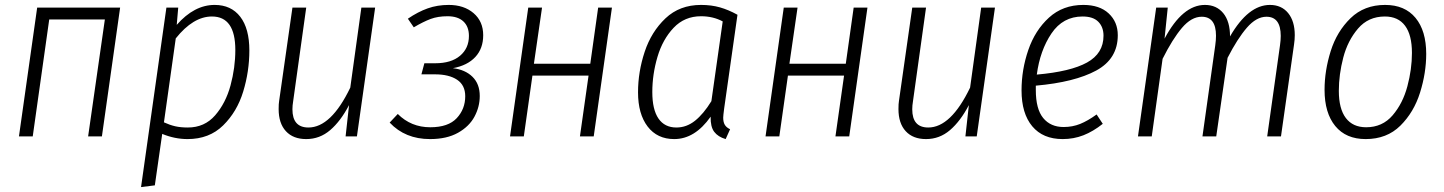

<svg xmlns="http://www.w3.org/2000/svg" viewBox="-20 -554 5865 780"><path d="M338 0 406 -475H180L113 0H57L131 -523H468L394 0Z M656 -523H704L698 -453Q769 -534 852 -534Q919 -534 956 -486Q993 -438 993 -349Q993 -264 968 -182Q943 -100 886.5 -44.5Q830 11 742 11Q690 11 639 -10L609 199L553 206ZM936 -351Q936 -487 841 -487Q765 -487 694 -398L646 -57Q670 -46 692 -41Q714 -36 743 -36Q811 -36 854 -85.5Q897 -135 916.5 -207Q936 -279 936 -351Z M1112 -111Q1112 -133 1114 -144L1168 -523H1224L1171 -143Q1168 -125 1168 -110Q1168 -36 1233 -36Q1325 -36 1403 -198L1448 -523H1504L1430 0H1384L1398 -127Q1364 -62 1321.5 -25.5Q1279 11 1224 11Q1171 11 1141.5 -21Q1112 -53 1112 -111Z M1943 -411Q1943 -357 1911 -322.5Q1879 -288 1820 -277Q1870 -271 1899.5 -242Q1929 -213 1929 -164Q1929 -120 1907.5 -80Q1886 -40 1840.5 -14.5Q1795 11 1727 11Q1626 11 1563 -56L1596 -91Q1650 -37 1728 -37Q1801 -37 1835.5 -74Q1870 -111 1870 -163Q1870 -208 1837 -230Q1804 -252 1747 -252H1692L1704 -297H1748Q1813 -297 1849 -327.5Q1885 -358 1885 -408Q1885 -446 1862.5 -467Q1840 -488 1798 -488Q1759 -488 1729.5 -477Q1700 -466 1661 -443L1637 -478Q1678 -506 1717.5 -520Q1757 -534 1803 -534Q1865 -534 1904 -500.5Q1943 -467 1943 -411Z M2336 0 2371 -247H2143L2108 0H2052L2126 -523H2182L2149 -295H2378L2410 -523H2466L2392 0Z M2976 -494 2922 -114Q2918 -84 2918 -76Q2918 -58 2924.5 -47Q2931 -36 2946 -29L2928 11Q2897 2 2881.5 -18.5Q2866 -39 2867 -80Q2803 11 2719 11Q2650 11 2611 -40Q2572 -91 2572 -179Q2572 -262 2599 -343.5Q2626 -425 2683.5 -479.5Q2741 -534 2828 -534Q2870 -534 2905 -524Q2940 -514 2976 -494ZM2630 -180Q2630 -109 2655 -72.5Q2680 -36 2728 -36Q2769 -36 2803.5 -63.5Q2838 -91 2870 -143L2916 -467Q2877 -488 2828 -488Q2761 -488 2716.5 -441Q2672 -394 2651 -323Q2630 -252 2630 -180Z M3374 0 3409 -247H3181L3146 0H3090L3164 -523H3220L3187 -295H3416L3448 -523H3504L3430 0Z M3630 -111Q3630 -133 3632 -144L3686 -523H3742L3689 -143Q3686 -125 3686 -110Q3686 -36 3751 -36Q3843 -36 3921 -198L3966 -523H4022L3948 0H3902L3916 -127Q3882 -62 3839.5 -25.5Q3797 11 3742 11Q3689 11 3659.5 -21Q3630 -53 3630 -111Z M4188 -206V-188Q4188 -111 4218 -74.5Q4248 -38 4301 -38Q4337 -38 4368 -50.5Q4399 -63 4435 -89L4460 -51Q4421 -20 4381.5 -4.5Q4342 11 4297 11Q4217 11 4173.5 -41Q4130 -93 4130 -187Q4130 -271 4157.5 -351Q4185 -431 4241.5 -482.5Q4298 -534 4381 -534Q4447 -534 4484 -499.5Q4521 -465 4521 -411Q4521 -315 4433.5 -267.5Q4346 -220 4188 -206ZM4192 -251Q4329 -263 4396 -300Q4463 -337 4463 -409Q4463 -444 4442 -465.5Q4421 -487 4378 -487Q4298 -487 4251.5 -418Q4205 -349 4192 -251Z M5240 -411Q5240 -393 5237 -373L5184 0H5128L5180 -370Q5183 -391 5183 -408Q5183 -486 5125 -486Q5084 -486 5045.5 -441.5Q5007 -397 4967 -319L4921 0H4865L4917 -370Q4920 -391 4920 -409Q4920 -486 4862 -486Q4820 -486 4781.5 -440.5Q4743 -395 4703 -315L4659 0H4603L4677 -523H4724L4711 -397Q4784 -534 4875 -534Q4922 -534 4949.5 -500.5Q4977 -467 4977 -406Q5051 -534 5139 -534Q5186 -534 5213 -501Q5240 -468 5240 -411Z M5361 -189Q5361 -267 5386 -346.5Q5411 -426 5466.5 -480Q5522 -534 5607 -534Q5687 -534 5730.5 -481.5Q5774 -429 5774 -335Q5774 -258 5749 -178Q5724 -98 5669 -43.5Q5614 11 5528 11Q5448 11 5404.5 -42Q5361 -95 5361 -189ZM5716 -339Q5716 -412 5688 -449.5Q5660 -487 5606 -487Q5539 -487 5497 -438Q5455 -389 5437 -320Q5419 -251 5419 -185Q5419 -112 5447.5 -74.5Q5476 -37 5530 -37Q5596 -37 5637.5 -85.5Q5679 -134 5697.5 -203.5Q5716 -273 5716 -339Z"/></svg>

Font: Fira Sans Condensed Light
Style: Italic
Weight: 300
Width: 3
Italic angle: -8°
Designer: Carrois Corporate & Edenspiekermann AG
Foundry: Carrois Corporate GbR & Edenspiekermann AG
Version: Version 4.203